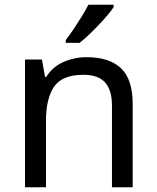

<svg xmlns="http://www.w3.org/2000/svg" viewBox="-20 -786 658 806"><path d="M343 -546Q439 -546 488 -499.5Q537 -453 537 -349V0H450V-343Q450 -408 421 -440Q392 -472 330 -472Q241 -472 207 -422Q173 -372 173 -278V0H85V-536H156L169 -463H174Q200 -505 246 -525.5Q292 -546 343 -546ZM457 -756Q448 -742 431 -722Q414 -702 393.5 -680.5Q373 -659 352.5 -639.5Q332 -620 314 -606H256V-618Q271 -637 288.5 -663Q306 -689 323 -716.5Q340 -744 351 -766H457Z"/></svg>

Font: Noto Sans Javanese
Style: Regular
Weight: 400
Designer: Monotype Design Team
Foundry: Monotype Imaging Inc.
Version: Version 2.004